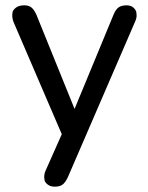

<svg xmlns="http://www.w3.org/2000/svg" viewBox="-20 -514 557 721"><path d="M185 187Q169 187 158.5 178.5Q148 170 147 161.5Q146 153 146 150Q146 138 152 125L212 -10L31 -431Q26 -444 26 -456Q26 -459 27 -467.5Q28 -476 39.5 -485Q51 -494 71 -494Q88 -494 98 -486Q108 -478 117 -458L260 -105L406 -458Q414 -478 425 -486Q436 -494 455 -494Q472 -494 481.5 -485Q491 -476 492 -467.5Q493 -459 493 -456Q493 -445 487 -432L235 151Q225 172 214.5 179.5Q204 187 185 187Z"/></svg>

Font: Nunito Medium
Style: Regular
Weight: 500
Designer: Vernon Adams
Foundry: Vernon Adams
Version: Version 3.602